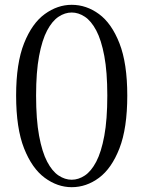

<svg xmlns="http://www.w3.org/2000/svg" viewBox="-20 -763 597 798"><path d="M278 15Q219 15 166 -24Q113 -63 80 -146.5Q47 -230 47 -366Q47 -500 80 -583Q113 -666 166 -704.5Q219 -743 278 -743Q339 -743 391.5 -704.5Q444 -666 476.5 -583Q509 -500 509 -366Q509 -230 476.5 -146.5Q444 -63 391.5 -24Q339 15 278 15ZM278 -16Q306 -16 332.5 -33.5Q359 -51 380 -91Q401 -131 413.5 -198.5Q426 -266 426 -366Q426 -464 413.5 -530.5Q401 -597 380 -636.5Q359 -676 332.5 -693.5Q306 -711 278 -711Q250 -711 223.5 -693.5Q197 -676 176 -636.5Q155 -597 142.5 -530.5Q130 -464 130 -366Q130 -266 142.5 -198.5Q155 -131 176 -91Q197 -51 223.5 -33.5Q250 -16 278 -16Z"/></svg>

Font: Noto Serif JP
Style: Regular
Weight: 400
Designer: Ryoko NISHIZUKA  (kana & ideographs); Frank Grießhammer (Latin, Greek & Cyrillic); Wenlong ZHANG  (bopomofo); Sandoll Co
Foundry: Adobe
Version: Version 2.003-H1;hotconv 1.1.1;makeotfexe 2.6.0